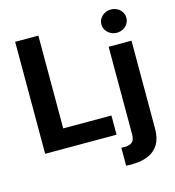

<svg xmlns="http://www.w3.org/2000/svg" viewBox="-133 -859 1069 1171"><g transform="rotate(-15 401.5 -274.0)"><path d="M59.9 -707H206.4V-121.2H510.7V0H59.9ZM747 -530.3V26.5Q747 86.2 723.6 124.6Q700.1 162.9 656.1 181.1Q612 199.2 548 199.2Q538.6 199.2 518.2 198.1V84.6Q527 85.2 538.1 85.2Q561.4 85.2 575.7 78.4Q589.9 71.7 596.4 58.1Q602.8 44.6 602.8 24.3V-530.3ZM595.2 -673.3Q595.2 -693.3 606 -710.2Q616.9 -727 635 -736.8Q653.1 -746.6 674.2 -746.6Q695.8 -746.6 713.9 -736.8Q732 -727 742.6 -710.2Q753.1 -693.3 753.1 -673.3Q753.1 -653.7 742.6 -636.6Q732 -619.5 713.9 -609.7Q695.8 -599.9 674.2 -599.9Q653.1 -599.9 635 -609.7Q616.9 -619.5 606 -636.6Q595.2 -653.7 595.2 -673.3Z"/></g></svg>

Font: WEMIX Pretendard Variable
Style: Regular
Weight: 400
Designer: Base glyphs from Inter by Rasmus Andersson; Hangeul glyphs from Noto Sans CJK(Source Han Sans) by Jang Soo-young and Kan
Foundry: Kil Hyung-jin
Version: Version 1.000;Glyphs 3.2 (3208)